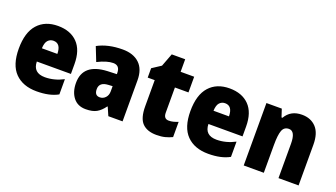

<svg xmlns="http://www.w3.org/2000/svg" viewBox="-60 -1126 2793 1598"><g transform="rotate(20 1336.0 -327.0)"><path d="M36 -274Q36 -130 105 -60Q174 10 296 10Q411 10 484 -31V-166Q404 -124 321 -124Q216 -124 214 -224H516V-310Q516 -435 453 -499Q390 -563 280 -563Q166 -563 101 -490.5Q36 -418 36 -274ZM353 -342H216Q218 -392 237.5 -413Q257 -434 286 -434Q352 -434 353 -342Z M877 -201Q877 -166 856.5 -144.5Q836 -123 807 -123Q761 -123 761 -179Q761 -241 840 -245L877 -247ZM631 -513 680 -389Q762 -430 817 -430Q876 -430 876 -363V-353L794 -350Q581 -340 581 -169Q581 -90 620 -40Q659 10 731 10Q791 10 826.5 -10Q862 -30 893 -73H897L929 0H1055V-363Q1055 -462 1001 -512.5Q947 -563 853 -563Q723 -563 631 -513Z M1368 -191V-414H1488V-553H1368V-664H1249L1205 -548L1127 -497V-414H1189V-183Q1189 -77 1232 -33.5Q1275 10 1357 10Q1401 10 1433.5 1.5Q1466 -7 1495 -21V-156Q1473 -147 1453.5 -142Q1434 -137 1413 -137Q1368 -137 1368 -191Z M1556 -274Q1556 -130 1625 -60Q1694 10 1816 10Q1931 10 2004 -31V-166Q1924 -124 1841 -124Q1736 -124 1734 -224H2036V-310Q2036 -435 1973 -499Q1910 -563 1800 -563Q1686 -563 1621 -490.5Q1556 -418 1556 -274ZM1873 -342H1736Q1738 -392 1757.5 -413Q1777 -434 1806 -434Q1872 -434 1873 -342Z M2295 -483H2287L2264 -553H2128V0H2306V-247Q2306 -335 2321 -375Q2336 -415 2379 -415Q2436 -415 2436 -304V0H2614V-360Q2614 -462 2567 -512.5Q2520 -563 2441 -563Q2341 -563 2295 -483Z"/></g></svg>

Font: Noto Sans UI SemiCondensed Black
Style: Regular
Weight: 900
Width: 4
Designer: Monotype Design Team
Foundry: Monotype Imaging Inc.
Version: 1.001